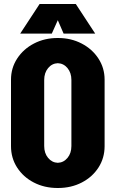

<svg xmlns="http://www.w3.org/2000/svg" viewBox="-20 -925 578 960"><path d="M503 -194Q503 -135 472.5 -87.5Q442 -40 389 -12.5Q336 15 270 15H269H268Q202 15 149 -12.5Q96 -40 65.5 -87.5Q35 -135 35 -194V-527Q35 -585 66 -632.5Q97 -680 150 -707.5Q203 -735 268 -735H269H270Q335 -735 388 -707.5Q441 -680 472 -632.5Q503 -585 503 -527ZM337 -525Q337 -561 317.5 -584.5Q298 -608 269 -609Q240 -608 220.5 -584.5Q201 -561 201 -525V-195Q201 -159 220.5 -135.5Q240 -112 269 -111Q298 -112 317.5 -135.5Q337 -159 337 -195ZM359 -905 456 -757H298L269 -824L239 -757H81L178 -905Z"/></svg>

Font: Akshar
Style: Bold
Weight: 700
Designer: Tall Chai
Foundry: Tall Chai
Version: Version 1.000